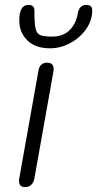

<svg xmlns="http://www.w3.org/2000/svg" viewBox="-20 -757 398 787"><path d="M58 -15Q58 -22 59 -26L137 -464Q142 -500 173 -500Q200 -500 200 -474Q200 -468 199 -464L121 -26Q118 -9 108 0.5Q98 10 83 10Q58 10 58 -15ZM59 -674Q59 -737 97 -737Q121 -737 121 -714Q121 -662 125.5 -641Q130 -620 144 -613.5Q158 -607 193 -607Q238 -607 264.5 -632.5Q291 -658 299 -702Q305 -737 334 -737Q358 -737 358 -714Q358 -674 333.5 -638.5Q309 -603 269 -581Q229 -559 185 -559Q125 -559 92 -591.5Q59 -624 59 -674Z"/></svg>

Font: Kodchasan Light
Style: Italic
Weight: 300
Italic angle: -10°
Version: Version 1.000; ttfautohint (v1.6)